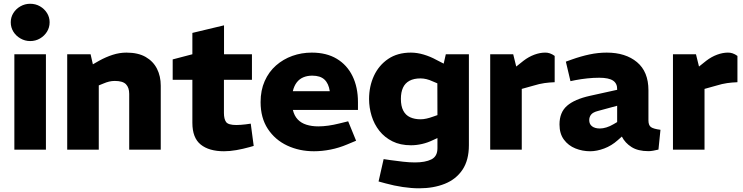

<svg xmlns="http://www.w3.org/2000/svg" viewBox="-20 -810 4022 1039"><path d="M57.7 0V-516.4H228.5V0ZM143.3 -587.8Q115.1 -587.8 90.8 -601.8Q66.4 -615.8 52.3 -638.6Q38.2 -661.5 38.2 -689.5Q38.2 -716.9 52.4 -739.5Q66.6 -762.2 90.8 -775.9Q114.9 -789.6 143.1 -789.6Q172.6 -789.6 196.3 -775.9Q220.1 -762.2 234.3 -739.5Q248.5 -716.9 248.5 -689.5Q248.5 -661.5 234.4 -638.6Q220.3 -615.8 196.5 -601.8Q172.8 -587.8 143.3 -587.8Z M343.7 0V-516.4H470.2L482.6 -461.9L516.6 -481.4Q552.6 -501.4 589.9 -513.4Q627.1 -525.3 664.1 -525.3Q727.6 -525.3 768.5 -501.6Q809.5 -477.9 829.7 -437.6Q849.9 -397.4 849.9 -346.4V0H679.2V-302.2Q679.2 -335.8 661.8 -353.9Q644.5 -372 601.4 -372Q585.3 -372 570.5 -368.5Q555.7 -364.9 540.6 -358.4L514.5 -347.8V0Z M1192.2 8.5Q1111.3 8.5 1066.2 -27.7Q1021 -63.9 1021 -145.3V-378.3H914.5V-488.5L1021 -516.4V-631.9L1192.3 -672.9V-516.4H1343.4V-378.3H1191.8V-198.6Q1191.8 -166 1203.5 -149.7Q1215.3 -133.5 1259.3 -133.5Q1270.9 -133.5 1283.1 -134.5Q1295.4 -135.5 1308.9 -137L1336.9 -140.9L1352.9 -20.4L1330.4 -13.9Q1295 -4 1259.3 2.3Q1223.6 8.5 1192.2 8.5Z M1678.9 8.5Q1600 8.5 1534.3 -22.2Q1468.6 -53 1429.4 -112.5Q1390.2 -172 1390.2 -257.4Q1390.2 -321.4 1412.4 -371.3Q1434.6 -421.3 1473.5 -455.6Q1512.5 -489.8 1562.2 -507.6Q1611.9 -525.3 1667.3 -525.3Q1746.8 -525.3 1802.5 -491.9Q1858.2 -458.4 1887.6 -398.2Q1917.1 -337.9 1917.1 -257.5V-215.1H1564.9Q1572.4 -183.4 1591 -163.8Q1609.5 -144.2 1638.1 -135.2Q1666.7 -126.1 1702.7 -126.1Q1728.3 -126.1 1756.7 -130.1Q1785.2 -134.1 1815.2 -141.6L1864.1 -153.6L1907 -48.5L1859.1 -28.5Q1814.2 -9.5 1768.3 -0.5Q1722.3 8.5 1678.9 8.5ZM1564.5 -316.4H1764.6Q1758.6 -358 1736 -379.3Q1713.4 -400.6 1669.8 -400.6Q1642.7 -400.6 1621.4 -391.6Q1600.1 -382.6 1585.8 -364Q1571.5 -345.4 1564.5 -316.4Z M2247.9 209Q2206.4 209 2159.5 202Q2112.5 195 2067.1 182.5L2028.6 172L2056 51L2093.5 56.5Q2126 61 2160.7 65Q2195.5 69 2225.4 69Q2281.1 69 2314.1 52.7Q2347.2 36.4 2347.2 -7.8V-62.9L2323.1 -51.9Q2294.6 -37.9 2263.8 -30.9Q2233.1 -23.9 2204.1 -23.9Q2146.2 -23.9 2103.7 -45.2Q2061.2 -66.4 2032.9 -102.1Q2004.7 -137.9 1990.9 -182.9Q1977.2 -227.9 1977.2 -274.4Q1977.2 -342.8 2003.6 -399.8Q2030.1 -456.8 2080.6 -491.1Q2131.1 -525.3 2203.6 -525.3Q2237.1 -525.3 2273.1 -514.6Q2309.1 -503.8 2340.1 -486.7L2381 -465.7L2392.5 -516.4H2517.4V-24.2Q2517.4 56.7 2482.8 108.4Q2448.1 160.1 2387.2 184.5Q2326.3 209 2247.9 209ZM2149.4 -274.9Q2149.4 -235.8 2162.3 -211.2Q2175.1 -186.6 2199.2 -175.6Q2223.3 -164.5 2255.9 -164.5Q2270.9 -164.5 2288 -168.3Q2305 -172 2321.1 -178L2347.2 -187.1L2346.7 -359L2321.6 -369.6Q2304.5 -377.7 2287.9 -381.7Q2271.4 -385.7 2255.3 -385.7Q2219.7 -385.7 2195.9 -372.9Q2172.1 -360.1 2160.8 -335.5Q2149.4 -310.9 2149.4 -274.9Z M2632.7 0V-516.4H2757.2L2773.6 -449.9L2813.1 -481.4Q2841.1 -502.8 2871.6 -514.1Q2902.2 -525.3 2929.7 -525.3Q2942.2 -525.8 2955.4 -521.4Q2968.6 -516.9 2981.6 -507.4V-365.1Q2952.6 -364.1 2925.8 -360.3Q2899 -356.5 2866.5 -346.5L2803.5 -328.9V0Z M3173.6 8.5Q3131.7 8.5 3093.7 -6.8Q3055.7 -22 3031.7 -54.3Q3007.7 -86.5 3007.7 -136.5Q3007.7 -202 3048.5 -237.5Q3089.2 -273 3172.6 -291.5L3319.7 -324V-326Q3320.7 -358.1 3297.6 -373.7Q3274.5 -389.3 3222.5 -389.3Q3191 -389.3 3158 -385.8Q3125 -382.3 3093.5 -376.3L3067 -370.8L3042.1 -476.4L3074 -487.9Q3123 -505.4 3170 -515.4Q3216.9 -525.3 3263.3 -525.3Q3365.2 -525.3 3427.1 -473.7Q3489 -422 3489 -321.5V-158.2Q3489 -132.6 3502.2 -122.6Q3515.5 -112.6 3554.1 -107.6L3543.2 -0.5Q3528.7 3 3514.3 5.5Q3499.8 8 3489.8 8Q3432.4 8 3397.5 -14.3Q3362.5 -36.5 3345.1 -71L3323.1 -51.5Q3289.6 -21.5 3249.6 -6.5Q3209.6 8.5 3173.6 8.5ZM3226.4 -114.7Q3242.5 -114.7 3261.5 -120.5Q3280.6 -126.3 3300.1 -137.9L3319.7 -149.4V-237.7L3215.7 -209.5Q3188.6 -202.5 3178.6 -189.7Q3168.6 -176.9 3168.6 -159.9Q3168.6 -137.8 3184.2 -126.3Q3199.7 -114.7 3226.4 -114.7Z M3621.7 0V-516.4H3746.2L3762.6 -449.9L3802.1 -481.4Q3830.1 -502.8 3860.6 -514.1Q3891.2 -525.3 3918.7 -525.3Q3931.2 -525.8 3944.4 -521.4Q3957.6 -516.9 3970.6 -507.4V-365.1Q3941.6 -364.1 3914.8 -360.3Q3888 -356.5 3855.5 -346.5L3792.5 -328.9V0Z"/></svg>

Font: REM Medium
Style: Regular
Weight: 500
Designer: Octavio Pardo
Foundry: Ashler Design
Version: Version 1.005;gftools[0.9.28]